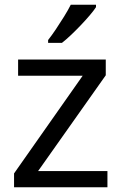

<svg xmlns="http://www.w3.org/2000/svg" viewBox="-20 -786 510 806"><path d="M431 0H39V-58L327 -468H56V-536H424V-470L140 -68H431ZM383 -756Q374 -742 357 -722Q340 -702 319.5 -680.5Q299 -659 278.5 -639.5Q258 -620 240 -606H182V-618Q197 -637 214.5 -663Q232 -689 249 -716.5Q266 -744 277 -766H383Z"/></svg>

Font: Noto Sans Ol Chiki
Style: Regular
Weight: 400
Designer: Monotype Design Team, Lewis McGuffie
Foundry: Monotype Imaging Inc.
Version: Version 2.003